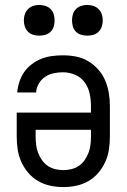

<svg xmlns="http://www.w3.org/2000/svg" viewBox="-20 -753 515 781"><path d="M238 8Q211 8 185 2.5Q159 -3 136 -16Q113 -29 95.5 -49.5Q78 -70 67 -94Q56 -118 52 -144.5Q48 -171 48 -197V-295H350V-323Q350 -348 344.5 -373Q339 -398 324 -418.5Q309 -439 285 -449Q261 -459 236 -459Q217 -459 198 -455Q179 -451 163.5 -440.5Q148 -430 138 -413Q128 -396 127 -377H50Q52 -399 59 -420.5Q66 -442 78.5 -460Q91 -478 109.5 -492Q128 -506 148.5 -514Q169 -522 191.5 -525Q214 -528 236 -528Q263 -528 289 -523Q315 -518 338 -504.5Q361 -491 379 -471Q397 -451 407.5 -426.5Q418 -402 422.5 -375.5Q427 -349 427 -323V-197Q427 -171 423 -144.5Q419 -118 408 -94Q397 -70 379.5 -49.5Q362 -29 339 -16Q316 -3 290 2.5Q264 8 238 8ZM238 -61Q254 -61 270.5 -65Q287 -69 301 -78.5Q315 -88 324.5 -102Q334 -116 340 -131.5Q346 -147 348 -164Q350 -181 350 -197V-225H125V-197Q125 -181 127 -164Q129 -147 135 -131.5Q141 -116 150.5 -102Q160 -88 174 -78.5Q188 -69 204.5 -65Q221 -61 238 -61ZM335 -608Q323 -608 310.5 -611.5Q298 -615 289 -624Q280 -633 276.5 -645Q273 -657 273 -670Q273 -683 276.5 -695Q280 -707 289 -716Q298 -725 310.5 -729Q323 -733 335 -733Q348 -733 360 -729Q372 -725 381 -716Q390 -707 394 -695Q398 -683 398 -670Q398 -657 394 -645Q390 -633 381 -624Q372 -615 360 -611.5Q348 -608 335 -608ZM140 -608Q127 -608 115 -611.5Q103 -615 94 -624Q85 -633 81 -645Q77 -657 77 -670Q77 -683 81 -695Q85 -707 94 -716Q103 -725 115 -729Q127 -733 140 -733Q152 -733 164.5 -729Q177 -725 186 -716Q195 -707 198.5 -695Q202 -683 202 -670Q202 -657 198.5 -645Q195 -633 186 -624Q177 -615 164.5 -611.5Q152 -608 140 -608Z"/></svg>

Font: Iosevka QP
Style: Regular
Weight: 400
Designer: Belleve Invis
Foundry: Belleve Invis
Version: Version 20.0.0; ttfautohint (v1.8.4)